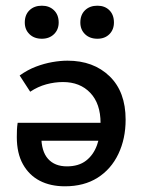

<svg xmlns="http://www.w3.org/2000/svg" viewBox="-20 -643 499 674"><path d="M208 11Q157 11 119.5 -8.5Q82 -28 60.5 -66.5Q39 -105 39 -162Q39 -175 39.5 -187Q40 -199 42 -212H125V-165Q125 -112 148.5 -85.5Q172 -59 215 -59Q256 -59 282 -79Q308 -99 320.5 -133.5Q333 -168 333 -211Q333 -279 297 -317Q261 -355 201 -355Q172 -355 142.5 -347Q113 -339 86 -321L49 -378Q77 -398 106 -409Q135 -420 163.5 -425Q192 -430 217 -430Q308 -430 364.5 -375.5Q421 -321 421 -223Q421 -156 395.5 -102.5Q370 -49 322.5 -19Q275 11 208 11ZM52 -149V-212H375L363 -149ZM127 -507Q100 -507 83.5 -523Q67 -539 67 -564Q67 -591 83.5 -607Q100 -623 127 -623Q153 -623 169.5 -607Q186 -591 186 -564Q186 -539 169.5 -523Q153 -507 127 -507ZM322 -507Q295 -507 278.5 -523Q262 -539 262 -564Q262 -591 278.5 -607Q295 -623 322 -623Q348 -623 364 -607Q380 -591 380 -564Q380 -539 364 -523Q348 -507 322 -507Z"/></svg>

Font: Ysabeau SemiBold
Style: Regular
Weight: 600
Designer: Christian Thalmann (Catharsis Fonts)
Version: Version 2.000;gftools[0.9.27.dev2+g8671c4b]